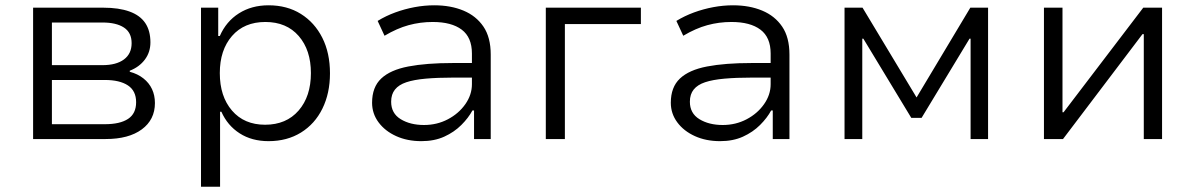

<svg xmlns="http://www.w3.org/2000/svg" viewBox="-20 -525 4513 725"><path d="M105 0V-496H370Q429 -496 469 -481.5Q509 -467 528.5 -438Q548 -409 548 -365Q548 -328 527 -300Q506 -272 470 -258V-254Q500 -246 521.5 -229Q543 -212 554 -188.5Q565 -165 565 -136Q565 -73 515.5 -36.5Q466 0 379 0ZM176 -56H376Q433 -56 463.5 -76Q494 -96 494 -139Q494 -182 463 -202.5Q432 -223 376 -223H176ZM176 -279H367Q419 -279 448 -300.5Q477 -322 477 -362Q477 -402 448 -421Q419 -440 367 -440H176Z M739 180V-496H804V-389H810Q834 -444 882 -474.5Q930 -505 994 -505Q1064 -505 1116 -472.5Q1168 -440 1197 -382.5Q1226 -325 1226 -248Q1226 -173 1197.5 -115Q1169 -57 1116.5 -24.5Q1064 8 994 8Q931 8 885 -21.5Q839 -51 816 -103H811V180ZM981 -54Q1061 -54 1107.5 -107.5Q1154 -161 1154 -249Q1154 -336 1108 -389Q1062 -442 982 -442Q902 -442 856 -389Q810 -336 810 -249Q810 -161 856 -107.5Q902 -54 981 -54Z M1571 8Q1518 8 1476 -11Q1434 -30 1409.5 -63Q1385 -96 1385 -137Q1385 -196 1419.5 -228.5Q1454 -261 1522 -274Q1590 -287 1689 -287H1776V-232H1692Q1632 -232 1587.5 -228Q1543 -224 1514.5 -214.5Q1486 -205 1471.5 -187Q1457 -169 1457 -141Q1457 -97 1493 -75Q1529 -53 1581 -53Q1630 -53 1671 -74.5Q1712 -96 1737 -131.5Q1762 -167 1762 -207V-323Q1762 -384 1723.5 -413Q1685 -442 1614 -442Q1567 -442 1523 -430Q1479 -418 1432 -390L1406 -446Q1437 -465 1472.5 -478Q1508 -491 1545.5 -498Q1583 -505 1620 -505Q1682 -505 1730 -485Q1778 -465 1805.5 -424.5Q1833 -384 1833 -319V0H1770V-108H1764Q1749 -80 1722 -53Q1695 -26 1657.5 -9Q1620 8 1571 8Z M2041 0V-496H2400V-434H2113V0Z M2699 8Q2646 8 2604 -11Q2562 -30 2537.5 -63Q2513 -96 2513 -137Q2513 -196 2547.5 -228.5Q2582 -261 2650 -274Q2718 -287 2817 -287H2904V-232H2820Q2760 -232 2715.5 -228Q2671 -224 2642.5 -214.5Q2614 -205 2599.5 -187Q2585 -169 2585 -141Q2585 -97 2621 -75Q2657 -53 2709 -53Q2758 -53 2799 -74.5Q2840 -96 2865 -131.5Q2890 -167 2890 -207V-323Q2890 -384 2851.5 -413Q2813 -442 2742 -442Q2695 -442 2651 -430Q2607 -418 2560 -390L2534 -446Q2565 -465 2600.5 -478Q2636 -491 2673.5 -498Q2711 -505 2748 -505Q2810 -505 2858 -485Q2906 -465 2933.5 -424.5Q2961 -384 2961 -319V0H2898V-108H2892Q2877 -80 2850 -53Q2823 -26 2785.5 -9Q2748 8 2699 8Z M3169 0V-496H3237L3441 -157L3644 -496H3711V0H3645V-379H3641L3460 -80H3421L3240 -379H3236V0Z M3922 0V-496H3992V-101H3996L4297 -496H4368V0H4299V-396H4294L3994 0Z"/></svg>

Font: Nunito Sans 6pt Light
Style: Regular
Weight: 300
Version: Version 3.101;gftools[0.9.27]